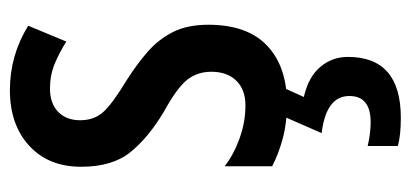

<svg xmlns="http://www.w3.org/2000/svg" viewBox="-241 -415 830 388"><g transform="rotate(-90 174.0 -221.0)"><path d="M318 -215Q318 -136 275.5 -96Q233 -56 158 -56Q120 -56 88.5 -64.5Q57 -73 32 -86V-182Q55 -164 88 -152Q121 -140 155 -140Q187 -140 205 -158.5Q223 -177 223 -209Q223 -237 207 -257.5Q191 -278 142 -305Q90 -336 60.5 -372.5Q31 -409 31 -472Q31 -538 73.5 -577Q116 -616 186 -616Q256 -616 316 -579L284 -502Q262 -516 239 -525.5Q216 -535 189 -535Q159 -535 142 -518.5Q125 -502 125 -474Q125 -446 141.5 -427.5Q158 -409 206 -380Q239 -359 264 -337Q289 -315 303.5 -286Q318 -257 318 -215ZM253 67Q253 174 130 174Q94 174 73 168V107Q98 113 121 113Q174 113 174 70Q174 23 99 14L134 -66H192L172 -22Q212 -13 232.5 11Q253 35 253 67Z"/></g></svg>

Font: Noto Sans Malayalam UI ExtraCondensed Medium
Style: Regular
Weight: 500
Width: 2
Designer: Jelle Bosma - Monotype Design Team
Foundry: Monotype Imaging Inc.
Version: Version 2.104; ttfautohint (v1.8.4.7-5d5b)